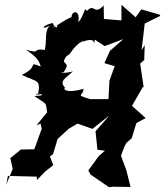

<svg xmlns="http://www.w3.org/2000/svg" viewBox="-20 -757 688 800"><path d="M188 -303 132 -235 149 -242 154 -221 123 -135 67 -134 23 -98 33 -53 6 12 13 -24 133 -21 134 -7 169 -43 202 -69 188 -105 201 -115 220 -178 267 -221 303 -242 365 -220 436 -276 378 -210 386 -133 417 -129 391 -106 348 -47 357 -30 434 23 448 21 524 22 506 -49 484 -108 499 -148 508 -163 529 -181 548 -244 587 -265 530 -316 576 -396 579 -392 564 -492 581 -507 583 -569 570 -548 583 -659 648 -691 645 -696 569 -718 545 -685 486 -737V-672L413 -678L412 -734C370 -690 374 -747 342 -711C332 -736 329 -685 306 -665C319 -730 257 -710 285 -659C291 -706 268 -681 197 -639C234 -673 216 -616 200 -661C159 -654 140 -625 199 -655C161 -642 177 -596 167 -549C108 -557 157 -530 88 -550C134 -519 141 -506 150 -480C90 -502 148 -481 71 -445C137 -412 150 -430 138 -360C142 -376 109 -357 154 -365C159 -355 131 -360 124 -356C188 -313 165 -336 180 -272ZM375 -592 416 -565 494 -594 438 -545 415 -494 458 -481 436 -421 432 -344H345L362 -342C286 -365 328 -355 328 -387C244 -363 243 -393 252 -390C224 -421 253 -429 284 -460C255 -450 216 -454 245 -456C282 -508 224 -480 258 -524C282 -534 269 -548 324 -588C330 -581 302 -584 315 -580C346 -592 381 -601 370 -563Z"/></svg>

Font: Asimov Aggro
Style: CondIt
Weight: 500
Designer: Google
Version: Version 2.000980; 2014